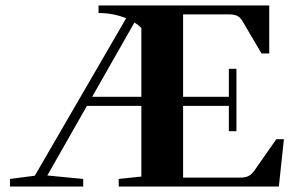

<svg xmlns="http://www.w3.org/2000/svg" viewBox="-20 -683 1070 703"><path d="M16.6 0V-27.8L107.4 -39.6L441.9 -616.2Q394.5 -635.3 340.8 -635.3V-663.1H965.8V-487.3H937.5L868.2 -605Q859.9 -619.1 848.9 -624.8Q837.9 -630.4 816.4 -630.4H650.4V-328.6H817.9V-431.2H845.7V-202.6H817.9V-295.4H650.4V-32.7H857.9Q878.9 -32.7 890.1 -38.6Q901.4 -44.4 912.6 -60.1L991.7 -173.3H1019.5L1001 0H414.6V-27.8L497.6 -36.6V-295.4H298.3L153.3 -40.5L284.7 -27.8V0ZM497.6 -580.6Q487.3 -591.3 472.2 -600.6L317.4 -328.6H497.6Z"/></svg>

Font: Elstob 14pt
Style: Bold
Weight: 700
Designer: Peter S. Baker
Version: Version 1.015